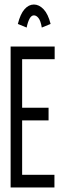

<svg xmlns="http://www.w3.org/2000/svg" viewBox="-20 -830 290 850"><path d="M27 0V-624H222V-568H78V-353H195V-297H78V-56H221V0ZM98 -708 59 -724Q70 -768 88.5 -789Q107 -810 130 -810Q153 -810 173 -789Q193 -768 204 -724L165 -708Q160 -738 150.5 -750Q141 -762 130 -762Q119 -762 111 -747.5Q103 -733 98 -708Z"/></svg>

Font: Inconsolata UltraCondensed
Style: Regular
Weight: 400
Width: 1
Monospace: yes
Designer: Raph Levien, Cyreal, Brenton Simpson
Foundry: Raph Levien, Cyreal, Google
Version: Version 3.000; ttfautohint (v1.8.2.53-6de2)